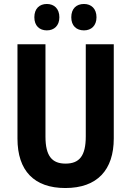

<svg xmlns="http://www.w3.org/2000/svg" viewBox="-20 -937 660 967"><path d="M153 -850C153 -807 179 -784 216 -784C253 -784 279 -808 279 -850C279 -893 253 -917 216 -917C179 -917 153 -894 153 -850ZM339 -850C339 -807 365 -784 403 -784C440 -784 466 -808 466 -850C466 -893 440 -917 403 -917C365 -917 339 -894 339 -850ZM553 -240V-714H412V-250C412 -152 380 -113 310 -113C243 -113 209 -150 209 -249V-714H68V-239C68 -77 152 10 309 10C470 10 553 -81 553 -240Z"/></svg>

Font: Noto Sans Armenian Condensed
Style: Bold
Weight: 700
Width: 3
Designer: Monotype Design Team
Foundry: Monotype Imaging Inc.
Version: Version 2.008